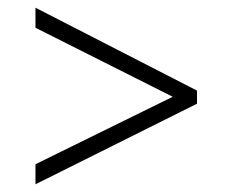

<svg xmlns="http://www.w3.org/2000/svg" viewBox="-20 -609 603 498"><path d="M72 -131V-183L428 -358L72 -537V-589L491 -374V-340Z"/></svg>

Font: Noto Sans Mono SemiCondensed Light
Style: Regular
Weight: 300
Width: 4
Designer: Monotype Design Team
Foundry: Monotype Imaging Inc.
Version: Version 2.014; ttfautohint (v1.8.4.7-5d5b)